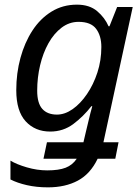

<svg xmlns="http://www.w3.org/2000/svg" viewBox="-20 -566 591 826"><path d="M186 240Q137 240 95.5 230.5Q54 221 25 206V125Q51 141 95.5 154Q140 167 183 167Q233 167 262.5 155.5Q292 144 310 117H167L182 46H339L350 -1Q354 -17 361.5 -49Q369 -81 377 -109H373Q339 -65 295.5 -32.5Q252 0 196 0Q131 0 90.5 -44Q50 -88 50 -178Q50 -251 68 -317Q86 -383 119.5 -434.5Q153 -486 201.5 -516Q250 -546 311 -546Q365 -546 398 -518Q431 -490 447 -453H451L484 -536H551L425 46H490L476 117H400Q369 182 315 211Q261 240 186 240ZM225 -73Q259 -73 292.5 -96.5Q326 -120 354 -161Q382 -202 399 -254Q416 -306 416 -364Q416 -412 393.5 -442Q371 -472 318 -472Q278 -472 245 -447Q212 -422 188.5 -380Q165 -338 152.5 -285Q140 -232 140 -176Q140 -122 162 -97.5Q184 -73 225 -73Z"/></svg>

Font: Manna Sans
Style: Italic
Weight: 400
Italic angle: -12°
Designer: Monotype Design Team
Foundry: Monotype Imaging Inc.
Version: Version 2.001.1; ttfautohint (v1.8.2)